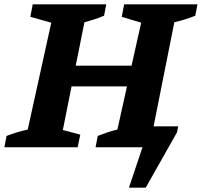

<svg xmlns="http://www.w3.org/2000/svg" viewBox="-48 -675 925 880"><path d="M-28 0 -18 -52Q6 -61 30 -68.5Q54 -76 79 -81L187 -571L91 -598L102 -655H439L429 -603Q408 -594 385 -586.5Q362 -579 339 -573L299 -374H555L599 -571L510 -598L521 -655H857L847 -603Q825 -594 801 -586.5Q777 -579 751 -573L656 -96H769L763 -68L620 185H543L605 0H390L400 -52Q423 -61 445 -68.5Q467 -76 490 -81L534 -279H280L240 -79L320 -58L308 0Z"/></svg>

Font: Piazzolla
Style: Bold Italic
Weight: 700
Italic angle: -11.3°
Designer: Juan Pablo del Peral
Foundry: Huerta Tipografica
Version: Version 1.330